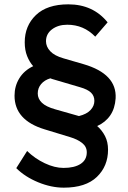

<svg xmlns="http://www.w3.org/2000/svg" viewBox="-20 -731 589 885"><path d="M274 134Q216 134 155.5 109Q95 84 55 44L105 -35Q141 0 186.5 21.5Q232 43 273 43Q323 43 351.5 24.5Q380 6 380 -29Q380 -55 358.5 -72Q337 -89 303 -99L185 -135Q47 -177 47 -290Q47 -334 69 -370Q91 -406 133 -426Q116 -445 105 -472.5Q94 -500 94 -536Q94 -612 145.5 -661.5Q197 -711 295 -711Q409 -711 476 -628L419 -562Q366 -617 290 -617Q248 -617 220 -596Q192 -575 192 -541Q192 -516 211.5 -495Q231 -474 273 -462L366 -435Q519 -390 513 -278Q510 -231 488 -199Q466 -167 428 -150Q450 -131 464 -104Q478 -77 478 -41Q478 35 426.5 84.5Q375 134 274 134ZM330 -200Q337 -198 344 -196Q380 -205 397.5 -224Q415 -243 415 -266Q415 -289 399.5 -304Q384 -319 349 -329L220 -367Q216 -368 212 -370Q185 -362 169.5 -343.5Q154 -325 154 -300Q154 -276 173 -257.5Q192 -239 235 -227Z"/></svg>

Font: Readex Pro
Style: Regular
Weight: 400
Designer: Bonnie Shaver-Troup, Thomas Jockin
Foundry: Lexend
Version: Version 1.204; ttfautohint (v1.8.4.7-5d5b)